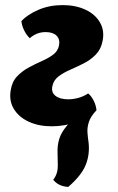

<svg xmlns="http://www.w3.org/2000/svg" viewBox="-20 -487 464 754"><path d="M183 9Q132 9 93 -9Q54 -27 34.5 -59Q15 -91 22 -132Q27 -166 47 -187Q67 -208 93 -222Q119 -236 145 -247.5Q171 -259 189.5 -273Q208 -287 212 -310Q216 -333 202 -347Q188 -361 159 -361Q124 -361 97 -337Q85 -348 75.5 -366.5Q66 -385 64 -404Q88 -430 131 -448.5Q174 -467 226 -467Q277 -467 315.5 -449Q354 -431 372.5 -399Q391 -367 383 -327Q377 -294 356.5 -273Q336 -252 309.5 -238.5Q283 -225 256.5 -213.5Q230 -202 210.5 -187.5Q191 -173 186 -150Q180 -125 197.5 -111Q215 -97 248 -97Q267 -97 287.5 -102.5Q308 -108 326 -120Q338 -111 347.5 -92.5Q357 -74 359 -54Q333 -25 283 -8Q233 9 183 9ZM248 247Q210 245 189 219Q207 196 207 165Q207 134 206 112Q205 84 212.5 59Q220 34 242.5 7Q265 -20 308 -54H359Q336 -30 329 -8Q322 14 323.5 34Q325 54 328 74Q333 121 316 162Q299 203 248 247Z"/></svg>

Font: Vollkorn ExtraBold
Style: Italic
Weight: 800
Italic angle: -11°
Designer: Friedrich Althausen
Foundry: Friedrich Althausen
Version: Version 5.000; ttfautohint (v1.8.3)